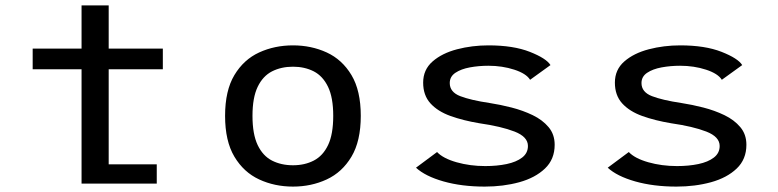

<svg xmlns="http://www.w3.org/2000/svg" viewBox="-20 -680 2880 711"><path d="M382.5 -71.5H560.5V0H282V-423.5H101V-500H282V-660H382.5V-500H583V-423.5H382.5Z M1065 11Q997 11 939.8 -15.5Q882.5 -42 848 -99.8Q813.5 -157.5 813.5 -251Q813.5 -344.5 848 -402Q882.5 -459.5 939.8 -485.8Q997 -512 1065 -512Q1132.5 -512 1189.8 -485.8Q1247 -459.5 1281.5 -402Q1316 -344.5 1316 -251Q1316 -157.5 1281.5 -99.8Q1247 -42 1189.8 -15.5Q1132.5 11 1065 11ZM1065 -68Q1108.5 -68 1142.2 -85.5Q1176 -103 1195 -143Q1214 -183 1214 -251Q1214 -318.5 1194.8 -358.5Q1175.5 -398.5 1141.8 -415.8Q1108 -433 1065 -433Q1021.5 -433 987.5 -415.8Q953.5 -398.5 934.2 -358.5Q915 -318.5 915 -251Q915 -183 934.2 -142.8Q953.5 -102.5 987.5 -85.2Q1021.5 -68 1065 -68Z M1775 11Q1690 11 1622.2 -8.2Q1554.5 -27.5 1520.5 -59L1598.5 -117Q1620.5 -93.5 1670.5 -79.2Q1720.5 -65 1777 -65Q1820.5 -65 1856.2 -72.5Q1892 -80 1913.5 -96.5Q1935 -113 1935 -139.5Q1935 -173.5 1885.5 -192.8Q1836 -212 1755.5 -223.5Q1695.5 -233.5 1648.2 -250.5Q1601 -267.5 1574 -297.2Q1547 -327 1547 -374Q1547 -422 1582 -452.5Q1617 -483 1672.5 -497.5Q1728 -512 1789 -512Q1881 -512 1942 -488Q2003 -464 2018.5 -439L1943 -384.5Q1929 -407.5 1884.5 -422Q1840 -436.5 1788.5 -436.5Q1753 -436.5 1720.2 -430.5Q1687.5 -424.5 1666.5 -410.5Q1645.5 -396.5 1645.5 -372.5Q1645.5 -339 1684.2 -324Q1723 -309 1793.5 -298.5Q1832.5 -292.5 1874.5 -281.8Q1916.5 -271 1952.8 -253.5Q1989 -236 2011.5 -209.2Q2034 -182.5 2034 -144Q2034 -90 1998 -55.8Q1962 -21.5 1903 -5.2Q1844 11 1775 11Z M2485 11Q2400 11 2332.2 -8.2Q2264.5 -27.5 2230.5 -59L2308.5 -117Q2330.5 -93.5 2380.5 -79.2Q2430.5 -65 2487 -65Q2530.5 -65 2566.2 -72.5Q2602 -80 2623.5 -96.5Q2645 -113 2645 -139.5Q2645 -173.5 2595.5 -192.8Q2546 -212 2465.5 -223.5Q2405.5 -233.5 2358.2 -250.5Q2311 -267.5 2284 -297.2Q2257 -327 2257 -374Q2257 -422 2292 -452.5Q2327 -483 2382.5 -497.5Q2438 -512 2499 -512Q2591 -512 2652 -488Q2713 -464 2728.5 -439L2653 -384.5Q2639 -407.5 2594.5 -422Q2550 -436.5 2498.5 -436.5Q2463 -436.5 2430.2 -430.5Q2397.5 -424.5 2376.5 -410.5Q2355.5 -396.5 2355.5 -372.5Q2355.5 -339 2394.2 -324Q2433 -309 2503.5 -298.5Q2542.5 -292.5 2584.5 -281.8Q2626.5 -271 2662.8 -253.5Q2699 -236 2721.5 -209.2Q2744 -182.5 2744 -144Q2744 -90 2708 -55.8Q2672 -21.5 2613 -5.2Q2554 11 2485 11Z"/></svg>

Font: League Mono
Style: Regular
Weight: 400
Width: 6
Designer: Tyler Finck
Foundry: The League of Moveable Type / Tyler Finck
Version: Version 2.300;RELEASE